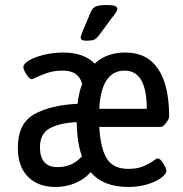

<svg xmlns="http://www.w3.org/2000/svg" viewBox="-20 -738 728 764"><path d="M51 -150Q51 -247 116.5 -283.5Q182 -320 289 -325Q293 -369 307 -404Q293 -457 231 -457Q197 -457 172 -449Q147 -441 128.5 -432Q110 -423 107 -423Q97 -423 85 -442Q73 -461 73 -471Q73 -484 95.5 -497.5Q118 -511 155 -520Q192 -529 232 -529Q313 -529 357 -485Q404 -529 479 -529Q565 -529 609 -464Q653 -399 653 -274Q653 -265 641 -249Q629 -233 620 -233H375Q380 -145 406 -105.5Q432 -66 490 -66Q526 -66 549.5 -76Q573 -86 588.5 -97Q604 -108 607 -108Q617 -108 629.5 -88Q642 -68 642 -58Q642 -46 621.5 -30.5Q601 -15 566 -4.5Q531 6 491 6Q390 6 341 -53Q316 -25 279.5 -9.5Q243 6 200 6Q132 6 91.5 -34.5Q51 -75 51 -150ZM564 -305Q564 -457 476 -457Q383 -457 375 -305ZM306 -116Q287 -167 285 -252Q219 -249 179 -228Q139 -207 139 -152Q139 -73 209 -73Q268 -73 306 -116ZM301 -589Q301 -595 312 -621L342 -692Q348 -706 361 -712Q374 -718 404 -718Q427 -718 437 -714.5Q447 -711 447 -702Q447 -697 441.5 -689Q436 -681 434 -678L420 -660L376 -600Q364 -584 354.5 -580Q345 -576 323 -576Q301 -576 301 -589Z"/></svg>

Font: Asap Condensed
Style: Regular
Weight: 400
Designer: Pablo Cosgaya
Foundry: Omnibus-Type
Version: Version 1.010; ttfautohint (v1.8)